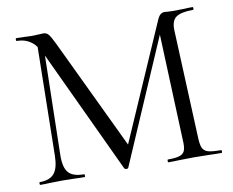

<svg xmlns="http://www.w3.org/2000/svg" viewBox="-71 -716 978 807"><g transform="rotate(-10 418.0 -312.5)"><path d="M812 0Q780 0 762 -1L694 -2L630 -1Q614 0 585 0Q583 0 583 -6Q583 -12 585 -12Q619 -12 635.5 -17.5Q652 -23 657.5 -37Q663 -51 661 -81L643 -535L415 -7Q413 -3 407 -3Q402 -3 398 -7L152 -532L143 -109Q142 -56 161 -34Q180 -12 228 -12Q230 -12 230 -6Q230 0 228 0Q200 0 185 -1L131 -2L79 -1Q65 0 39 0Q36 0 36 -6Q36 -12 39 -12Q81 -12 100 -34.5Q119 -57 120 -109L128 -573Q98 -613 46 -613Q43 -613 43 -619Q43 -625 46 -625L83 -624Q93 -623 110 -623Q129 -623 142 -624Q155 -625 161 -625Q174 -625 182.5 -615.5Q191 -606 207 -573L431 -103L648 -600Q659 -625 678 -625Q683 -625 692.5 -624Q702 -623 717 -623L765 -624Q776 -625 798 -625Q801 -625 801 -619Q801 -613 798 -613Q748 -613 726.5 -598.5Q705 -584 706 -544L726 -81Q727 -50 733.5 -36Q740 -22 757 -17Q774 -12 812 -12Q815 -12 815 -6Q815 0 812 0Z"/></g></svg>

Font: Cormorant Garamond
Style: Regular
Weight: 400
Designer: Christian Thalmann (Catharsis Fonts)
Version: Version 3.000